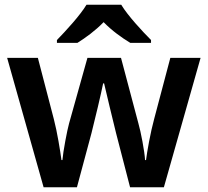

<svg xmlns="http://www.w3.org/2000/svg" viewBox="-20 -786 873 806"><path d="M489 -766H343C316 -721 256 -656 219 -618V-606H305C340 -628 380 -657 415 -693C450 -657 492 -627 527 -606H614V-618C577 -655 516 -721 489 -766ZM467 -228 526 0H668L822 -543H695L627 -286C612 -232 597 -147 593 -114H589C587 -151 571 -234 561 -268L488 -543H347L270 -268C262 -240 245 -150 242 -114H238C233 -152 220 -233 206 -286L139 -543H10L163 0H303L364 -227C377 -277 406 -400 413 -436H417C425 -400 455 -277 467 -228Z"/></svg>

Font: Noto Kufi Arabic SemiBold
Style: Regular
Weight: 600
Designer: Monotype Design Team, David Williams, Khaled Hosny
Foundry: Google LLC
Version: Version 2.109